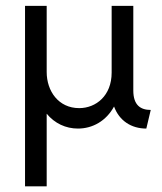

<svg xmlns="http://www.w3.org/2000/svg" viewBox="-20 -437 561 665"><path d="M66.7 208.3H141.7V-43.1C169.4 -9.7 207.6 8.3 250 8.3C300.7 8.3 347.9 -18.1 375 -68.1C393.1 -18.8 434.7 8.3 486.8 8.3L502.1 -56.2C466.7 -56.2 441.7 -72.9 441.7 -123.6V-416.7H366.7V-185.4C366.7 -105.6 312.5 -62.5 254.2 -62.5C182.6 -62.5 141.7 -121.5 141.7 -187.5V-416.7H66.7Z"/></svg>

Font: Afacad
Style: Regular
Weight: 400
Designer: Kristian Moeller
Foundry: Dicotype
Version: Version 1.000